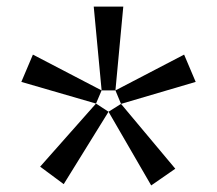

<svg xmlns="http://www.w3.org/2000/svg" viewBox="-20 -773 660 584"><path d="M289.1 -498 265.1 -752.9H355L331.1 -498ZM331.1 -498 540 -606.9 575.2 -523.9 348.1 -457ZM289.1 -498 272 -458 44.9 -523.9 80.1 -606.9ZM310.1 -433.1 173.8 -212.9 102.1 -266.1 272 -458ZM310.1 -433.1 348.1 -457 513.2 -259.8 439.9 -209Z"/></svg>

Font: Standard
Style: Regular
Weight: 400
Designer: Bryce Wilner
Version: Version 2.000;PS 2.0;hotconv 16.6.51;makeotf.lib2.5.65220 DE